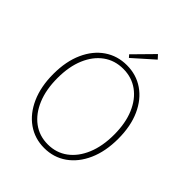

<svg xmlns="http://www.w3.org/2000/svg" viewBox="-237 -978 1121 1121"><g transform="rotate(45 324.0 -417.0)"><path d="M324 12Q246 12 185.5 -30.5Q125 -73 90.5 -150.5Q56 -228 56 -332Q56 -436 90.5 -512.5Q125 -589 185.5 -630.5Q246 -672 324 -672Q402 -672 462.5 -630.5Q523 -589 557.5 -512.5Q592 -436 592 -332Q592 -228 557.5 -150.5Q523 -73 462.5 -30.5Q402 12 324 12ZM324 -18Q394 -18 446.5 -57Q499 -96 528.5 -166.5Q558 -237 558 -332Q558 -427 528.5 -496.5Q499 -566 446.5 -604Q394 -642 324 -642Q254 -642 201.5 -604Q149 -566 119.5 -496.5Q90 -427 90 -332Q90 -237 119.5 -166.5Q149 -96 201.5 -57Q254 -18 324 -18ZM302 -710 288 -726 406 -846 428 -822Z"/></g></svg>

Font: Assistant ExtraLight
Style: Regular
Weight: 200
Designer: Hebrew By Ben Nathan, Latin by Paul Hunt
Version: Version 3.000